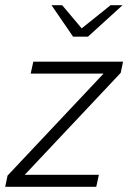

<svg xmlns="http://www.w3.org/2000/svg" viewBox="-30 -718 493 738"><path d="M-10 0 -1 -43 368 -435H88L98 -481H443L434 -438L65 -46H350L340 0ZM251 -577 168 -698H209L284 -609L395 -698H441L308 -577Z"/></svg>

Font: Red Hat Text
Style: Italic
Weight: 300
Italic angle: -12°
Designer: Pentagram, MCKL
Foundry: Pentagram, MCKL
Version: Version 1.023